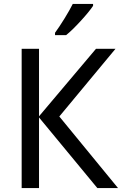

<svg xmlns="http://www.w3.org/2000/svg" viewBox="-20 -964 625 984"><path d="M479 0 180 -362V0H91V-714H180V-368L472 -714H572L284 -367L585 0ZM457 -934Q437 -904 394 -857Q351 -810 319 -784H262V-796Q284 -826 310.5 -869Q337 -912 353 -944H457Z"/></svg>

Font: Noto Sans Display
Style: Regular
Weight: 400
Designer: Monotype Design team
Foundry: Monotype Imaging Inc.
Version: Version 1.000